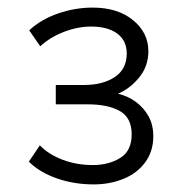

<svg xmlns="http://www.w3.org/2000/svg" viewBox="-20 -729 500 506"><path d="M227 -243Q175 -243 129.5 -259Q84 -275 56 -303L85 -346Q108 -322 145 -308Q182 -294 225 -294Q266 -294 296.5 -312.5Q327 -331 327 -375Q327 -419 295.5 -436.5Q264 -454 212 -454H127V-505H201Q251 -505 282.5 -526Q314 -547 314 -588Q314 -622 289 -640.5Q264 -659 220 -659Q185 -659 148.5 -645Q112 -631 86 -607L57 -649Q88 -678 133 -693.5Q178 -709 224 -709Q290 -709 330.5 -676Q371 -643 371 -594Q371 -554 346.5 -524.5Q322 -495 291 -482Q317 -476 338 -460.5Q359 -445 371.5 -422.5Q384 -400 384 -370Q384 -330 362.5 -301Q341 -272 305 -257.5Q269 -243 227 -243Z"/></svg>

Font: Nunito Sans 8pt Light
Style: Regular
Weight: 300
Version: Version 3.101;gftools[0.9.27]